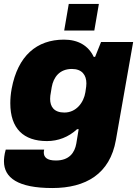

<svg xmlns="http://www.w3.org/2000/svg" viewBox="-21 -740 707 969"><path d="M303 -586H455L478 -720H326ZM243 209C412 209 534 138 564 -34L651 -528H489L459 -453H452C425 -510 373 -540 302 -540C164 -540 69 -458 38 -293C33 -266 31 -242 31 -219C31 -91 98 -28 216 -28C272 -28 325 -48 368 -88H376C372 -64 368 -39 364 -15C356 30 329 70 261 70C215 70 200 53 200 29C200 25 201 19 202 15H8C0 42 -1 65 -1 74C-1 157 69 209 243 209ZM304 -172C252 -172 232 -201 232 -241C232 -248 232 -257 240 -300C249 -351 280 -392 342 -392C393 -392 415 -361 415 -319C415 -310 414 -300 410 -275C402 -223 364 -172 304 -172Z"/></svg>

Font: Archivo Black
Style: Italic
Weight: 900
Italic angle: -10°
Designer: Hector Gatti
Foundry: Omnibus-Type
Version: Version 2.001